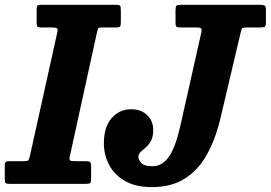

<svg xmlns="http://www.w3.org/2000/svg" viewBox="-57 -770 1134 804"><path d="M378 -170Q378 -238 410.5 -275.2Q443 -312.5 492 -312.5Q533.5 -312.5 559 -288.2Q584.5 -264 584.5 -226Q584.5 -197 575.2 -180.2Q566 -163.5 553.5 -153Q541 -142.5 531.8 -133.8Q522.5 -125 522.5 -113Q522.5 -102 534.2 -88Q546 -74 581.5 -74Q622.5 -74 650 -113.2Q677.5 -152.5 697.5 -240L786 -634Q789 -648.5 784.2 -651.8Q779.5 -655 762.5 -655H701Q687 -655 682.5 -657.8Q678 -660.5 678 -674.5V-727.5Q678 -742.5 682 -746.2Q686 -750 700.5 -750H1032.5Q1045 -750 1050.8 -746.8Q1056.5 -743.5 1056.5 -730V-677Q1056.5 -662 1052.2 -658.5Q1048 -655 1033 -655H975Q958.5 -655 956 -650.2Q953.5 -645.5 950.5 -632.5L865 -270Q844 -184 808 -120.2Q772 -56.5 716 -21.5Q660 13.5 579 13.5Q510.5 13.5 465.8 -12.5Q421 -38.5 399.5 -80.5Q378 -122.5 378 -170ZM-37 -19.5V-78Q-37 -89.5 -32.8 -92.2Q-28.5 -95 -17.5 -95H42Q57.5 -95 61.2 -98.5Q65 -102 68 -116L182.5 -632.5Q186 -647 182 -651Q178 -655 161 -655H115Q102.5 -655 99.5 -658.5Q96.5 -662 96.5 -674.5V-729.5Q96.5 -742.5 99.8 -746.2Q103 -750 115.5 -750H429.5Q442 -750 445.5 -746Q449 -742 449 -729.5V-675Q449 -661.5 445 -658.2Q441 -655 427.5 -655H371Q356 -655 354 -650.8Q352 -646.5 349 -634L235.5 -116Q232 -101 236.8 -98Q241.5 -95 259.5 -95H302Q316.5 -95 320.5 -91.2Q324.5 -87.5 324.5 -73.5V-22Q324.5 -8 321 -4Q317.5 0 304 0H-16Q-29 0 -33 -3.2Q-37 -6.5 -37 -19.5Z"/></svg>

Font: Besley* Narrow
Style: Bold Italic
Weight: 700
Width: 4
Italic angle: -13°
Designer: Owen Earl
Foundry: indestructible type*
Version: Version 3.000; ttfautohint (v1.8.3)